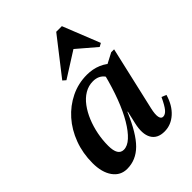

<svg xmlns="http://www.w3.org/2000/svg" viewBox="-223 -903 1037 1037"><g transform="rotate(-45 296.0 -384.5)"><path d="M137 13Q86 13 56 -29Q26 -71 26 -142Q26 -217 50.5 -282.5Q75 -348 118 -396.5Q161 -445 218.5 -473Q276 -501 342 -501Q386 -501 424 -485Q462 -469 487 -439L430 -324Q430 -388 407.5 -420.5Q385 -453 340 -453Q306 -453 276.5 -435.5Q247 -418 224 -387Q201 -356 185 -317Q169 -278 160.5 -235Q152 -192 152 -148Q152 -73 197 -73Q225 -73 254 -99.5Q283 -126 311.5 -174Q340 -222 365 -288Q390 -354 410 -433L460 -421L427 -204H355Q306 -88 255 -37.5Q204 13 137 13ZM422 13Q368 13 346.5 -25Q325 -63 341 -132L414 -450H437L521 -494H543L459 -128Q450 -89 454 -69Q458 -49 473 -49Q490 -49 505.5 -67.5Q521 -86 542 -131L569 -120Q551 -58 511.5 -22.5Q472 13 422 13ZM243 -558 226 -573 389 -782H432L517 -569L497 -558L380 -658H401Z"/></g></svg>

Font: Platypi Light Medium
Style: Italic
Weight: 500
Italic angle: -13°
Version: Version 1.200